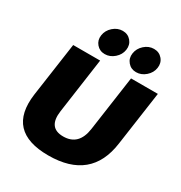

<svg xmlns="http://www.w3.org/2000/svg" viewBox="-205 -1035 1120 1190"><g transform="rotate(30 355.5 -440.0)"><path d="M655.8 -273.9Q617.2 9.8 313 9.8Q11.2 9.8 49.8 -273.9L105 -660.2H297.9L242.2 -266.1Q224.1 -138.2 334 -138.2Q444.8 -138.2 462.9 -266.1L519 -660.2H710.9ZM225.1 -798.8Q230.5 -836.4 260.7 -863.3Q291 -890.1 328.1 -890.1Q365.2 -890.1 387.9 -863.3Q410.6 -836.4 404.8 -798.8Q399.4 -762.2 369.1 -735.6Q338.9 -709 301.8 -709Q265.1 -709 242.4 -735.6Q219.7 -762.2 225.1 -798.8ZM449.2 -798.8Q454.6 -836.4 484.6 -863.3Q514.6 -890.1 551.8 -890.1Q589.4 -890.1 612.1 -863Q634.8 -835.9 628.9 -798.8Q623.5 -762.2 593.3 -735.6Q563 -709 525.9 -709Q489.3 -709 466.6 -735.6Q443.8 -762.2 449.2 -798.8Z"/></g></svg>

Font: Human Sans Black
Style: Italic
Weight: 800
Italic angle: -8°
Designer: Tim Radville
Foundry: Continuum
Version: Version 1.000;FEAKit 1.0